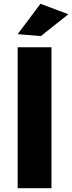

<svg xmlns="http://www.w3.org/2000/svg" viewBox="-20 -991 380 1011"><path d="M73 -742H251V0H73ZM193 -971 340 -916 195 -801 73 -811Z"/></svg>

Font: Alexandria
Style: Bold
Weight: 700
Designer: Mohamed Gaber
Foundry: Kief Type Foundry
Version: Version 5.100